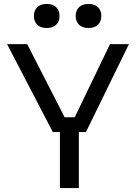

<svg xmlns="http://www.w3.org/2000/svg" viewBox="-20 -954 692 974"><path d="M265 -828.5Q248 -812 217 -812Q186 -812 169 -828.5Q152 -845 152 -873Q152 -901 169 -917.5Q186 -934 217 -934Q248 -934 265 -917.5Q282 -901 282 -873Q282 -845 265 -828.5ZM477 -828.5Q460 -812 429 -812Q398 -812 381 -828.5Q364 -845 364 -873Q364 -901 381 -917.5Q398 -934 429 -934Q460 -934 477 -917.5Q494 -901 494 -873Q494 -845 477 -828.5ZM380 0H284V-284H248L16 -730H118L308 -359H359L538 -730H634L416 -284H380Z"/></svg>

Font: Sora
Style: Regular
Weight: 400
Designer: Jonathan Barnbrook, Julián Moncada
Foundry: Barnbrook Fonts
Version: Version 2.000